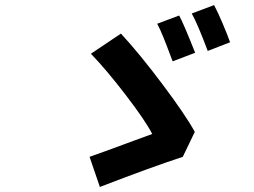

<svg xmlns="http://www.w3.org/2000/svg" viewBox="-20 -748 996 754"><path d="M683.6 -687.1Q700.6 -656.2 746.4 -540.8L658 -507.1Q656.6 -510.7 648.1 -533.2Q639.6 -555.8 635.3 -566.9Q631 -578.1 623.4 -597.3Q615.8 -616.5 609.4 -630.3Q603 -644.2 597.3 -654.8ZM820.7 -728Q834.9 -701.7 854 -656.6Q873.2 -611.5 883.5 -582L795.8 -547.9Q756 -654.1 733 -695ZM697.8 -132.1Q573.9 -91.6 372.2 -13.8L331.7 -132.1Q359 -141.3 405.7 -158.6Q452.4 -175.8 506.2 -195.7Q560 -215.6 577.8 -221.9Q550.4 -275.2 473.4 -375.5Q396.3 -475.9 337 -536.9L454.9 -616.1Q528.8 -536.2 619 -415.8Q709.2 -295.5 745 -230.1Z"/></svg>

Font: Karasuma Gothic
Style: Bold Italic
Weight: 700
Italic angle: 9.39998°
Designer: Rasmus Andersson / Ryoko Nishizuka
Foundry: Genbu
Version: Version 1.00